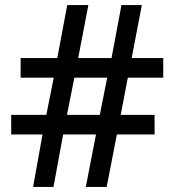

<svg xmlns="http://www.w3.org/2000/svg" viewBox="-20 -734 686 754"><path d="M482 -429H621V-506H497L537 -714H457L418 -506H287L327 -714H244L205 -506H61V-429H191L162 -283H24V-206H147L110 0H190L228 -206H357L317 0H399L439 -206H587V-283H454ZM243 -283 272 -429H401L372 -283Z"/></svg>

Font: Noto Sans Bassa Vah Medium
Style: Regular
Weight: 500
Designer: Monotype Design Team
Foundry: Monotype Imaging Inc.
Version: Version 2.002